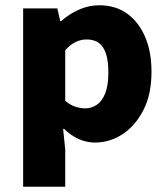

<svg xmlns="http://www.w3.org/2000/svg" viewBox="-20 -530 640 730"><path d="M68 180V-498H198L209 -450H213Q243 -477 280.5 -493.5Q318 -510 357 -510Q419 -510 463 -478.5Q507 -447 531.5 -390.5Q556 -334 556 -257Q556 -171 525 -111Q494 -51 445.5 -19.5Q397 12 341 12Q309 12 279 -1.5Q249 -15 224 -40H220L228 38V180ZM304 -118Q328 -118 348 -131.5Q368 -145 380 -175Q392 -205 392 -255Q392 -298 383 -325.5Q374 -353 356 -366.5Q338 -380 309 -380Q288 -380 268 -370.5Q248 -361 228 -339V-147Q246 -131 266 -124.5Q286 -118 304 -118Z"/></svg>

Font: Source Code Pro ExtraBold
Style: Regular
Weight: 800
Monospace: yes
Designer: Paul D. Hunt, Teo Tuominen
Foundry: Adobe Systems Incorporated
Version: Version 1.018;hotconv 1.0.116;makeotfexe 2.5.65601